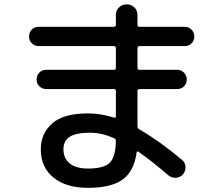

<svg xmlns="http://www.w3.org/2000/svg" viewBox="-20 -820 1040 894"><path d="M389.6 -35.2Q463.9 -35.2 491.2 -62.5Q518.6 -89.8 519.5 -165Q519.5 -172.9 510.7 -176.8Q453.1 -202.1 400.4 -202.1Q334 -202.1 304.7 -183.1Q275.4 -164.1 275.4 -125Q275.4 -82 305.2 -58.6Q335 -35.2 389.6 -35.2ZM160.2 -605.5Q141.6 -605.5 128.4 -618.2Q115.2 -630.9 115.2 -649.9Q115.2 -668.9 127.9 -682.1Q140.6 -695.3 160.2 -695.3H510.7Q519.5 -695.3 519.5 -704.1V-750Q519.5 -771.5 534.2 -785.6Q548.8 -799.8 569.8 -799.8Q590.8 -799.8 605.5 -785.6Q620.1 -771.5 620.1 -750V-704.1Q620.1 -695.3 628.9 -695.3H839.8Q858.4 -695.3 871.6 -682.1Q884.8 -668.9 884.8 -649.9Q884.8 -630.9 872.1 -618.2Q859.4 -605.5 839.8 -605.5H628.9Q620.1 -605.5 620.1 -595.7V-503.9Q620.1 -495.1 628.9 -495.1H804.7Q823.2 -495.1 836.4 -481.9Q849.6 -468.8 849.6 -449.7Q849.6 -430.7 836.9 -418Q824.2 -405.3 804.7 -405.3H628.9Q620.1 -405.3 620.1 -396.5V-232.4Q620.1 -223.6 627 -218.8Q723.6 -163.1 828.1 -75.2Q842.8 -62.5 843.8 -43Q844.7 -23.4 832 -8.3Q819.3 6.8 799.3 7.8Q779.3 8.8 763.7 -3.9Q687.5 -69.3 625 -113.3Q618.2 -118.2 616.2 -110.4Q604.5 -22.5 550.8 16.1Q497.1 54.7 389.6 54.7Q288.1 54.7 229 6.8Q169.9 -41 169.9 -125Q169.9 -198.2 222.7 -245.1Q275.4 -292 389.6 -292Q449.2 -292 510.7 -272.5Q519.5 -270.5 519.5 -277.3V-396.5Q519.5 -405.3 510.7 -405.3H195.3Q176.8 -405.3 163.6 -418Q150.4 -430.7 150.4 -449.7Q150.4 -468.8 163.1 -481.9Q175.8 -495.1 195.3 -495.1H510.7Q519.5 -495.1 519.5 -503.9V-595.7Q519.5 -604.5 510.7 -605.5Z"/></svg>

Font: Rounded Mgen+ 1m medium
Style: Regular
Weight: 500
Designer: [Source Han Sans]
Ryoko NISHIZUKA  (kana & ideographs); Paul D. Hunt (Latin, Greek & Cyrillic); Wenlong ZHANG  (bopomofo
Version: Version 1.059.20150602